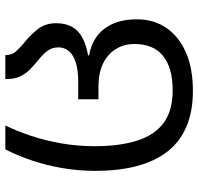

<svg xmlns="http://www.w3.org/2000/svg" viewBox="-32 -722 763 740"><g transform="rotate(-90 350.0 -352.5)"><path d="M369 9Q290 9 231.5 -16Q173 -41 135.5 -89Q98 -137 79.5 -207Q61 -277 61 -368Q61 -434 72 -496.5Q83 -559 102 -614.5Q121 -670 144 -714H236Q214 -669 195.5 -613.5Q177 -558 166.5 -496Q156 -434 156 -369Q156 -275 177 -207.5Q198 -140 245 -104.5Q292 -69 371 -69Q458 -69 504 -106Q550 -143 550 -217Q550 -254 532 -285.5Q514 -317 477.5 -336Q441 -355 383 -355H337V-433H404Q448 -433 477.5 -442Q507 -451 522 -468.5Q537 -486 537 -509Q537 -536 520.5 -555.5Q504 -575 483 -591Q466 -605 450 -621Q434 -637 424 -659.5Q414 -682 415 -714H507Q507 -688 523 -671Q539 -654 560 -637Q585 -617 607.5 -588.5Q630 -560 630 -518Q630 -481 615.5 -456Q601 -431 573.5 -416.5Q546 -402 506 -395V-391Q546 -385 577 -363Q608 -341 626.5 -302.5Q645 -264 645 -205Q645 -142 612 -93.5Q579 -45 517.5 -18Q456 9 369 9Z"/></g></svg>

Font: Noto Sans Ambassadori
Style: Regular
Weight: 400
Designer: Monotype Design Team
Foundry: Monotype Imaging Inc.
Version: Version 2.013